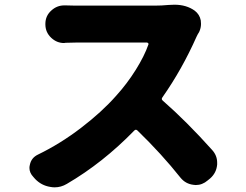

<svg xmlns="http://www.w3.org/2000/svg" viewBox="-20 -765 1040 812"><path d="M693.4 -744.1Q706.1 -745.1 717.8 -745.1Q768.6 -745.1 803.7 -719.7Q824.2 -704.1 829.1 -678.7Q830.1 -670.9 830.1 -664.1Q830.1 -646.5 822.3 -629.9Q815.4 -619.1 811.5 -610.4Q750 -471.7 667 -353.5Q661.1 -345.7 668 -339.8Q769.5 -251 877 -130.9Q898.4 -107.4 898.4 -77.1Q898.4 -73.2 898.4 -69.3Q895.5 -34.2 869.1 -10.7L858.4 -2Q835.9 17.6 807.6 17.6Q802.7 17.6 797.9 16.6Q764.6 12.7 743.2 -13.7Q664.1 -113.3 561.5 -212.9Q554.7 -219.7 547.9 -212.9Q415 -76.2 262.7 12.7Q238.3 27.3 210.9 27.3Q202.1 27.3 192.4 25.4Q155.3 19.5 128.9 -7.8L121.1 -16.6Q104.5 -34.2 104.5 -54.7Q104.5 -61.5 106.4 -68.4Q112.3 -97.7 140.6 -111.3Q235.4 -157.2 323.2 -224.6Q411.1 -292 470.7 -359.4Q517.6 -411.1 554.2 -469.7Q590.8 -528.3 607.4 -576.2Q609.4 -579.1 606.9 -582Q604.5 -585 601.6 -585H299.8Q281.2 -585 256.8 -584Q253.9 -583 251 -583Q220.7 -583 197.3 -604.5Q171.9 -627.9 171.9 -662.1V-664.1Q171.9 -698.2 197.3 -720.7Q220.7 -742.2 252 -742.2Q254.9 -742.2 256.8 -742.2Q283.2 -741.2 299.8 -741.2H633.8Q664.1 -741.2 693.4 -744.1Z"/></svg>

Font: Gen Jyuu GothicX Heavy
Style: Bold
Weight: 900
Designer: [Source Han Sans]
Ryoko NISHIZUKA  (kana & ideographs); Paul D. Hunt (Latin, Greek & Cyrillic); Wenlong ZHANG  (bopomofo
Version: Version 1.002.20150607